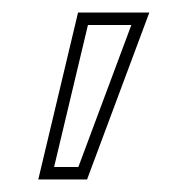

<svg xmlns="http://www.w3.org/2000/svg" viewBox="-20 -687 300 307"><path d="M104.8 -667 41.2 -400H119.2L218.8 -667ZM120.6 -647H190L105.3 -420H66.5Z"/></svg>

Font: Din Kursivschrift
Style: EngGhost
Weight: 400
Version: Version 1.089